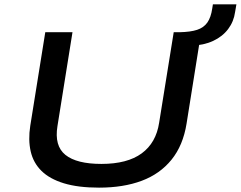

<svg xmlns="http://www.w3.org/2000/svg" viewBox="-20 -853 1106 882"><path d="M435 9Q339 9 273.5 -11Q208 -31 170.5 -68Q133 -105 121 -157.5Q109 -210 119 -275L188 -705H313L244 -274Q229 -183 280.5 -141.5Q332 -100 446 -100Q565 -100 631 -148.5Q697 -197 711 -289L778 -705H904L837 -285Q821 -185 768 -119.5Q715 -54 631 -22.5Q547 9 435 9ZM858 -643 802 -687 805 -705Q855 -706 885.5 -716Q916 -726 932.5 -749.5Q949 -773 955 -814L958 -833H1066L1060 -798Q1054 -754 1028 -719.5Q1002 -685 959 -665Q916 -645 858 -643Z"/></svg>

Font: Nunito Sans 7pt Expanded SemiBold
Style: Italic
Weight: 600
Width: 7
Italic angle: -9°
Designer: Vernon Adams
Foundry: Vernon Adams
Version: Version 3.101;gftools[0.9.27]